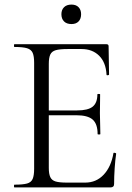

<svg xmlns="http://www.w3.org/2000/svg" viewBox="-20 -818 577 838"><path d="M462 0H43Q41 0 41 -6Q41 -12 43 -12Q80 -12 98 -17Q116 -22 122.5 -37Q129 -52 129 -81V-544Q129 -573 122.5 -587.5Q116 -602 98 -607.5Q80 -613 43 -613Q41 -613 41 -619Q41 -625 43 -625H445Q454 -625 454 -616L456 -493Q456 -490 450.5 -489.5Q445 -489 445 -492Q442 -546 412.5 -575Q383 -604 336 -604H275Q241 -604 223.5 -599Q206 -594 199.5 -580Q193 -566 193 -539V-85Q193 -59 199.5 -45Q206 -31 222.5 -26Q239 -21 272 -21H352Q400 -21 432.5 -55.5Q465 -90 475 -149Q475 -152 481 -151Q487 -150 487 -147Q483 -121 480.5 -84Q478 -47 478 -15Q478 0 462 0ZM406 -233Q406 -277 384.5 -296Q363 -315 313 -315H163V-336H316Q364 -336 384.5 -352.5Q405 -369 405 -406Q405 -408 411 -408Q417 -408 417 -406Q417 -376 416.5 -359.5Q416 -343 416 -325Q416 -302 417 -280Q418 -258 418 -233Q418 -231 412 -231Q406 -231 406 -233ZM292 -713Q271 -713 259.5 -724.5Q248 -736 248 -756Q248 -775 259.5 -786.5Q271 -798 292 -798Q312 -798 323 -786.5Q334 -775 334 -756Q334 -736 323 -724.5Q312 -713 292 -713Z"/></svg>

Font: Cormorant Garamond Light
Style: Regular
Weight: 400
Version: Version 4.001